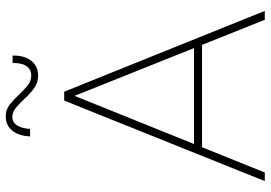

<svg xmlns="http://www.w3.org/2000/svg" viewBox="-157 -787 944 670"><g transform="rotate(-90 315.0 -452.0)"><path d="M18 0 299 -700H330L612 0H581L311 -675H320L48 0ZM124 -219 136 -247H494L506 -219ZM386 -791Q362 -791 343 -804.5Q324 -818 307.5 -836Q291 -854 275 -867.5Q259 -881 242 -881Q223 -881 212.5 -864.5Q202 -848 200 -819H174Q176 -859 194.5 -881.5Q213 -904 244 -904Q267 -904 284.5 -890.5Q302 -877 318 -859.5Q334 -842 350.5 -828.5Q367 -815 386 -815Q408 -815 419.5 -832Q431 -849 430 -880H456Q457 -839 438 -815Q419 -791 386 -791Z"/></g></svg>

Font: SUSE Thin
Style: Regular
Weight: 250
Designer: Rene Bieder
Foundry: SUSE
Version: Version 1.000